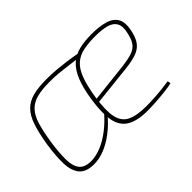

<svg xmlns="http://www.w3.org/2000/svg" viewBox="-79 -755 1030 1030"><g transform="rotate(-45 436.0 -240.0)"><path d="M312 -492Q349 -492 383.5 -489Q418 -486 453 -481.5Q488 -477 525 -470L505 -452Q464 -457 434 -461Q404 -465 376.5 -467.5Q349 -470 314 -470Q254 -470 215.5 -459.5Q177 -449 153 -423Q129 -397 115.5 -352Q102 -307 91 -238Q80 -162 81 -111.5Q82 -61 103 -36Q124 -11 171 -11Q206 -11 246.5 -27Q287 -43 329.5 -75.5Q372 -108 412 -156V-129Q374 -83 332.5 -51.5Q291 -20 250 -4Q209 12 170 12Q111 12 85 -19Q59 -50 57 -107Q55 -164 67 -242Q79 -317 95.5 -366Q112 -415 139 -442.5Q166 -470 208 -481Q250 -492 312 -492ZM654 -492Q712 -492 753.5 -480Q795 -468 812.5 -436.5Q830 -405 815 -344Q806 -305 787.5 -282Q769 -259 737.5 -248Q706 -237 656 -231L413 -205L416 -226L657 -253Q701 -259 727 -268Q753 -277 768 -295.5Q783 -314 791 -346Q806 -401 791 -427Q776 -453 741 -461.5Q706 -470 661 -470Q608 -470 569.5 -462Q531 -454 504 -430.5Q477 -407 459.5 -361.5Q442 -316 430 -241Q416 -149 426.5 -99Q437 -49 476.5 -29.5Q516 -10 588 -10Q617 -10 650 -12Q683 -14 713 -17.5Q743 -21 764 -24L767 -6Q749 -1 714.5 3Q680 7 642.5 9.5Q605 12 578 12Q499 12 456.5 -13.5Q414 -39 403 -95Q392 -151 406 -244Q418 -322 438 -370.5Q458 -419 488 -445.5Q518 -472 559 -482Q600 -492 654 -492Z"/></g></svg>

Font: Exo 2 Thin
Style: Italic
Weight: 250
Italic angle: -8°
Designer: Natanael Gama
Foundry: Natanael Gama
Version: Version 2.010